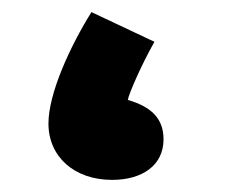

<svg xmlns="http://www.w3.org/2000/svg" viewBox="-20 -293 380 317"><path d="M165 4C215 4 250 -20 250 -63C250 -98 229 -117 191 -128C193 -139 214 -187 235 -224L131 -273C96 -217 60 -139 60 -89C60 -34 103 4 165 4Z"/></svg>

Font: Noto Sans Arabic UI Extra
Style: Regular
Weight: 800
Designer: Nadine Chahine - Monotype Design Team
Foundry: Monotype Imaging Inc.
Version: Version 1.900